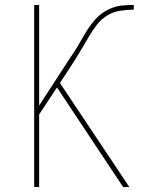

<svg xmlns="http://www.w3.org/2000/svg" viewBox="-20 -755 640 775"><path d="M118 0V-735H138V-329L264 -523Q277 -541 288.5 -560Q300 -579 311 -598Q322 -618 334 -636.5Q346 -655 360.5 -672Q375 -689 393 -702Q411 -715 432 -723Q453 -731 475.5 -733Q498 -735 520 -735V-716Q492 -716 464 -711.5Q436 -707 412 -692Q388 -677 371 -655Q354 -633 339.5 -608.5Q325 -584 311 -560Q297 -536 282 -512L222 -420L502 0H477L210 -402L138 -293V0Z"/></svg>

Font: Iosevka Aile Thin
Style: Regular
Weight: 100
Designer: Belleve Invis
Foundry: Belleve Invis
Version: Version 31.1.0; ttfautohint (v1.8.4)